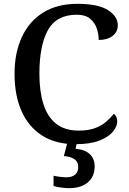

<svg xmlns="http://www.w3.org/2000/svg" viewBox="-20 -744 672 1004"><path d="M374 10Q270 10 199 -36Q128 -82 92 -164.5Q56 -247 56 -358Q56 -466 93.5 -548.5Q131 -631 204.5 -677.5Q278 -724 385 -724Q492 -724 544 -691.5Q596 -659 596 -611Q596 -577 568.5 -556Q541 -535 496 -535Q496 -567 485.5 -597Q475 -627 450 -647Q425 -667 382 -667Q275 -667 230.5 -586.5Q186 -506 186 -358Q186 -267 207 -200Q228 -133 273.5 -97Q319 -61 392 -61Q441 -61 475.5 -73.5Q510 -86 534 -106.5Q558 -127 575 -149Q583 -144 588 -133.5Q593 -123 593 -109Q593 -83 570.5 -55.5Q548 -28 500 -9Q452 10 374 10ZM340 240Q324 240 301 237Q278 234 260 229V175Q298 183 328 183Q357 183 373 169Q389 155 389 130Q389 101 367.5 87.5Q346 74 314 72L335 -9H385L375 34Q424 38 449.5 62Q475 86 475 126Q475 179 439.5 209.5Q404 240 340 240Z"/></svg>

Font: Noto Naskh Arabic Medium
Style: Regular
Weight: 500
Designer: Monotype Design Team, David Williams, Mohamad Dakak and Nizar Qandah
Foundry: Monotype Imaging Inc.
Version: Version 2.016